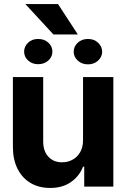

<svg xmlns="http://www.w3.org/2000/svg" viewBox="-20 -930 629 957"><path d="M393.9 -232V-545.9H544.9V0H399.8V-99.2H393.9Q375.6 -51.6 333 -22.1Q290.3 7.3 228.9 6.8Q174.1 6.8 132.5 -17.7Q90.9 -42.3 67.6 -88.3Q44.3 -134.4 44.3 -198V-545.9H195.3V-224.6Q195.3 -177 221.2 -148.8Q247.1 -120.6 290.2 -121.1Q317.4 -121.1 340.9 -133.6Q364.5 -146.1 379.2 -170.8Q393.9 -195.6 393.9 -232ZM100.2 -672.7Q100.2 -698.3 120 -717.2Q139.8 -736 169.9 -735.7Q200.8 -736 221 -717.4Q241.3 -698.7 241.2 -672.7Q241.3 -646.7 221 -628.3Q200.8 -610 169.9 -610Q140.4 -610 120.3 -628.3Q100.2 -646.7 100.2 -672.7ZM347.3 -671.9Q347.4 -699 367.9 -717.5Q388.4 -736 418.6 -735.7Q448.8 -736 468.9 -717.1Q489 -698.1 489.3 -671.9Q489 -646.5 468.9 -627.9Q448.8 -609.4 418.6 -609.2Q387.8 -609.4 367.6 -627.9Q347.4 -646.5 347.3 -671.9ZM269.1 -909.8 368 -758.2H246.3L106.4 -909.8Z"/></svg>

Font: Inter Tight
Style: Regular
Weight: 400
Designer: Rasmus Andersson
Foundry: rsms
Version: Version 3.002